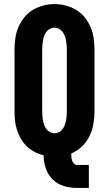

<svg xmlns="http://www.w3.org/2000/svg" viewBox="-20 -766 540 951"><path d="M361 165Q339 165 317.5 161Q296 157 276 147.5Q256 138 240.5 122.5Q225 107 215 87.5Q205 68 200.5 46.5Q196 25 196 3Q173 -2 151.5 -13.5Q130 -25 113 -41Q96 -57 84 -78Q72 -99 64.5 -121.5Q57 -144 54.5 -167.5Q52 -191 52 -215V-520Q52 -548 56 -576.5Q60 -605 71 -631Q82 -657 100 -679.5Q118 -702 142 -716.5Q166 -731 194 -738.5Q222 -746 250 -746Q278 -746 306 -738.5Q334 -731 358 -716.5Q382 -702 400 -679.5Q418 -657 429 -631Q440 -605 444 -576.5Q448 -548 448 -520V-215Q448 -183 442.5 -151.5Q437 -120 423 -91.5Q409 -63 386 -40.5Q363 -18 333 -6V0Q333 8 334 16Q335 24 338 31.5Q341 39 347 45Q353 51 361 51H420V165ZM250 -106Q262 -106 272.5 -111.5Q283 -117 290 -126.5Q297 -136 301 -147Q305 -158 307 -169Q309 -180 310 -191.5Q311 -203 311 -215V-520Q311 -532 310 -543.5Q309 -555 307 -566.5Q305 -578 300.5 -589Q296 -600 289 -609Q282 -618 271.5 -623.5Q261 -629 249 -629Q238 -629 227.5 -623.5Q217 -618 210 -608.5Q203 -599 199 -588Q195 -577 193 -566Q191 -555 190 -543.5Q189 -532 189 -520V-215Q189 -203 190 -191.5Q191 -180 193 -169Q195 -158 199 -147Q203 -136 210 -126.5Q217 -117 227.5 -111.5Q238 -106 250 -106Z"/></svg>

Font: Iosevka Slab Heavy
Style: Regular
Weight: 900
Monospace: yes
Designer: Belleve Invis
Foundry: Belleve Invis
Version: Version 11.1.0; ttfautohint (v1.8.3)